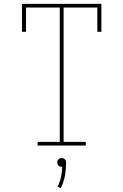

<svg xmlns="http://www.w3.org/2000/svg" viewBox="-20 -755 640 996"><path d="M175 0V-19H290V-716H115V-590H94V-735H506V-590H485V-716H310V-19H425V0ZM295 221 279 213Q291 189 296.5 163Q302 137 303 110Q303 110 302 110Q301 110 300 110Q295 110 291 109Q287 108 283.5 104.5Q280 101 278.5 96.5Q277 92 277 88Q277 83 278.5 79Q280 75 283.5 71.5Q287 68 291 66.5Q295 65 300 65Q305 65 309 66.5Q313 68 316.5 71.5Q320 75 321.5 79Q323 83 323 88Q323 122 317 156Q311 190 295 221Z"/></svg>

Font: Iosevka Slab Thin Extended
Style: Regular
Weight: 100
Width: 7
Monospace: yes
Designer: Belleve Invis
Foundry: Belleve Invis
Version: Version 11.1.1; ttfautohint (v1.8.3)